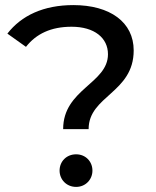

<svg xmlns="http://www.w3.org/2000/svg" viewBox="-20 -728 613 754"><path d="M228 -221H328C328 -352 505 -363 505 -530C505 -641 412 -708 268 -708C151 -708 64 -667 9 -596L82 -544C122 -595 180 -623 261 -623C351 -623 404 -579 404 -515C404 -400 228 -378 228 -221ZM279 6C316 6 343 -23 343 -58C343 -94 316 -122 279 -122C241 -122 214 -94 214 -58C214 -23 241 6 279 6Z"/></svg>

Font: AWKNG-Font Medium
Style: Regular
Weight: 500
Designer: Awakening Church
Foundry: Awakening Church
Version: Version 1.700;PS 001.700;hotconv 1.0.88;makeotf.lib2.5.64775